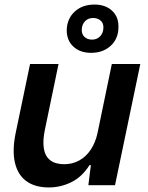

<svg xmlns="http://www.w3.org/2000/svg" viewBox="-20 -813 648 843"><path d="M194 10Q134 10 96 -17.5Q58 -45 45.5 -99Q33 -153 49 -230L112 -532H237L177 -243Q167 -195 172.5 -161Q178 -127 200.5 -109.5Q223 -92 262 -92Q298 -92 328 -108.5Q358 -125 378.5 -156Q399 -187 408 -228L471 -532H596L485 0H368L379 -88H373Q340 -36 293 -13Q246 10 194 10ZM380 -581Q331 -581 301.5 -609Q272 -637 273 -683Q275 -732 308.5 -762.5Q342 -793 395 -793Q443 -793 472.5 -765.5Q502 -738 500 -691Q499 -642 465.5 -611.5Q432 -581 380 -581ZM384 -639Q405 -639 419 -653Q433 -667 434 -690Q435 -711 422 -722.5Q409 -734 389 -734Q367 -734 353.5 -720Q340 -706 339 -684Q338 -663 351 -651Q364 -639 384 -639Z"/></svg>

Font: Mona Sans ExtraLight SemiBold
Style: Italic
Weight: 600
Italic angle: -11.6951°
Version: Version 2.000